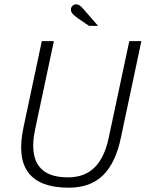

<svg xmlns="http://www.w3.org/2000/svg" viewBox="-20 -859 676 891"><path d="M299 12Q165 12 112 -57.5Q59 -127 89 -268L174 -668H230L143 -259Q128 -189 138.5 -139Q149 -89 187.5 -62.5Q226 -36 296 -36Q373 -36 419.5 -82.5Q466 -129 485 -222L580 -668H636L541 -220Q517 -104 458.5 -46Q400 12 299 12ZM393 -739 343 -773Q325 -786 317 -795Q309 -804 309 -814Q309 -825 316.5 -832Q324 -839 334 -839Q342 -839 350 -833.5Q358 -828 369 -815L435 -739Z"/></svg>

Font: Atkinson Hyperlegible Mono ExtraLight
Style: Italic
Weight: 200
Italic angle: -12°
Monospace: yes
Designer: Elliott Scott, Megan Eiswerth, Linus Boman, Theodore Petrosky, Letters from Sweden
Foundry: Applied Design Works, Letters from Sweden
Version: Version 2.001